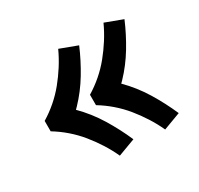

<svg xmlns="http://www.w3.org/2000/svg" viewBox="-116 -740 831 800"><g transform="rotate(-30 300.0 -340.0)"><path d="M466 -83Q450 -118 429 -151Q408 -184 383.5 -214Q359 -244 329.5 -269.5Q300 -295 267 -315V-365Q300 -385 329.5 -410.5Q359 -436 383.5 -466Q408 -496 429 -529Q450 -562 466 -597L549 -566Q524 -507 490.5 -451.5Q457 -396 413 -350L403 -340Q451 -292 486.5 -234Q522 -176 549 -114ZM248 -83Q232 -118 211 -151Q190 -184 165.5 -214Q141 -244 111.5 -269.5Q82 -295 49 -315V-365Q82 -385 111.5 -410.5Q141 -436 165.5 -466Q190 -496 211 -529Q232 -562 248 -597L331 -566Q306 -507 272.5 -451.5Q239 -396 195 -350L185 -340Q233 -292 268.5 -234Q304 -176 331 -114Z"/></g></svg>

Font: Iosevka Book
Style: Bold
Weight: 700
Designer: Belleve Invis
Foundry: Belleve Invis
Version: Version 28.0.7; ttfautohint (v1.8.3)